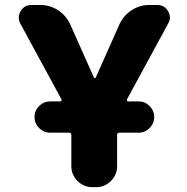

<svg xmlns="http://www.w3.org/2000/svg" viewBox="-20 -775 753 774"><path d="M181.6 -240.2Q156.2 -240.2 137.7 -258.8Q119.1 -277.3 119.1 -303.2Q119.1 -329.1 137.7 -347.7Q156.2 -366.2 181.6 -366.2H222.7Q225.6 -366.2 227.5 -369.1Q229.5 -372.1 227.5 -375L61.5 -680.7Q55.7 -692.4 55.7 -704.1Q55.7 -717.8 63.5 -730.5Q78.1 -754.9 106.4 -754.9H142.6Q181.6 -754.9 213.9 -733.9Q246.1 -712.9 262.7 -677.7L358.4 -462.9Q359.4 -460 362.3 -460Q365.2 -460 366.2 -462.9L461.9 -677.7Q478.5 -712.9 510.7 -733.9Q543 -754.9 582 -754.9H614.3Q642.6 -754.9 657.2 -730.5Q665 -717.8 665 -704.1Q665 -692.4 658.2 -680.7L492.2 -375Q490.2 -372.1 492.2 -369.1Q494.1 -366.2 497.1 -366.2H539.1Q564.5 -366.2 583 -347.7Q601.6 -329.1 601.6 -303.2Q601.6 -277.3 583 -258.8Q564.5 -240.2 539.1 -240.2H461.9Q452.1 -240.2 452.1 -230.5V-105.5Q452.1 -70.3 427.2 -45.4Q402.3 -20.5 367.2 -20.5H352.5Q317.4 -20.5 292.5 -45.4Q267.6 -70.3 267.6 -105.5V-230.5Q267.6 -240.2 257.8 -240.2Z"/></svg>

Font: Gen Jyuu GothicX Heavy
Style: Bold
Weight: 900
Designer: [Source Han Sans]
Ryoko NISHIZUKA  (kana & ideographs); Paul D. Hunt (Latin, Greek & Cyrillic); Wenlong ZHANG  (bopomofo
Version: Version 1.002.20150607